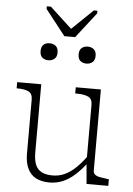

<svg xmlns="http://www.w3.org/2000/svg" viewBox="-63 -1024 750 1081"><g transform="rotate(5 311.5 -483.5)"><path d="M164 -537V-151Q164 -110 174.5 -83.5Q185 -57 209 -44Q233 -31 273 -31Q309 -31 341 -46Q373 -61 402.5 -89.5Q432 -118 461 -158L465 -120Q433 -78 400 -48.5Q367 -19 332 -4.5Q297 10 258 10Q212 10 181 -6.5Q150 -23 134 -57Q118 -91 118 -141V-446Q118 -480 95.5 -491Q73 -502 34 -502H28V-537ZM501 -537V-78Q501 -64 511 -56Q521 -48 539.5 -44.5Q558 -41 583 -38L590 -37V0H467L456 -126V-130V-446Q456 -480 432.5 -491Q409 -502 367 -502H359V-537ZM240 -723Q240 -698 226 -686.5Q212 -675 191 -675Q171 -675 157.5 -686.5Q144 -698 144 -723Q144 -748 157 -759.5Q170 -771 191 -771Q212 -771 226 -759.5Q240 -748 240 -723ZM455 -723Q455 -698 441 -686.5Q427 -675 407 -675Q386 -675 372.5 -686.5Q359 -698 359 -723Q359 -748 372.5 -759.5Q386 -771 407 -771Q427 -771 441 -759.5Q455 -748 455 -723ZM270 -818H331L443 -962V-977H423L287 -846H322L180 -977H157V-962Z"/></g></svg>

Font: Roboto Serif Thin
Style: Regular
Weight: 250
Designer: Greg Gazdowicz
Foundry: Commercial Type
Version: Version 1.004